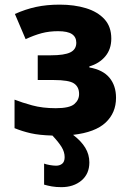

<svg xmlns="http://www.w3.org/2000/svg" viewBox="-20 -564 547 812"><path d="M253.4 100.6Q253.4 79.1 240.7 58.1Q228 37.1 201.7 9.3Q146 7.8 109.9 -0.5Q73.7 -8.8 41.5 -22V-142.6Q72.3 -130.4 116 -118.4Q159.7 -106.4 215.8 -106.4Q273.9 -106.4 294.2 -123.8Q314.5 -141.1 314.5 -166.5Q314.5 -196.3 293.2 -210.9Q272 -225.6 206.5 -225.6H139.6V-330.1H194.8Q252 -330.1 277.3 -342.5Q302.7 -355 302.7 -383.3Q302.7 -407.2 284.4 -419.7Q266.1 -432.1 225.6 -432.1Q188 -432.1 156 -423.6Q124 -415 88.4 -398.4L43 -504.9Q87.4 -524.9 132.6 -534.7Q177.7 -544.4 232.4 -544.4Q294.4 -544.4 343.8 -529.3Q393.1 -514.2 421.9 -482.7Q450.7 -451.2 450.7 -400.9Q450.7 -356 425.3 -325.7Q399.9 -295.4 357.9 -283.2V-278.8Q415.5 -268.6 443.1 -235.1Q470.7 -201.7 470.7 -150.4Q470.7 -86.9 426.8 -45.7Q382.8 -4.4 289.1 6.3Q323.2 32.2 340.6 60.8Q357.9 89.4 357.9 123Q357.9 171.4 324.5 199.5Q291 227.5 239.7 227.5Q217.3 227.5 199.2 224.4Q181.2 221.2 166.5 216.8V127.9Q175.3 131.3 190.4 134Q205.6 136.7 217.3 136.7Q232.9 136.7 243.2 128.2Q253.4 119.6 253.4 100.6Z"/></svg>

Font: Lunasima
Style: Bold
Weight: 700
Designer: The DocRepair Project, Monotype Design Team
Foundry: Google
Version: Version 2.009